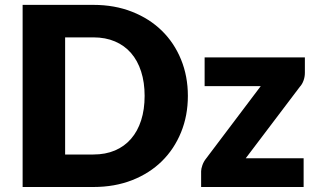

<svg xmlns="http://www.w3.org/2000/svg" viewBox="-20 -748 1268 768"><path d="M731.5 -364.5Q731.5 -285.5 704.2 -218.8Q677 -152 627.5 -103.2Q578 -54.5 508.2 -27.2Q438.5 0 353.5 0H70.5V-728.5H353.5Q438.5 -728.5 508.2 -701Q578 -673.5 627.5 -625Q677 -576.5 704.2 -509.8Q731.5 -443 731.5 -364.5ZM558.5 -364.5Q558.5 -418.5 544.5 -462Q530.5 -505.5 504.2 -535.8Q478 -566 440 -582.2Q402 -598.5 353.5 -598.5H240.5V-130H353.5Q402 -130 440 -146.2Q478 -162.5 504.2 -192.8Q530.5 -223 544.5 -266.5Q558.5 -310 558.5 -364.5ZM1199.5 -456.5Q1199.5 -440.5 1194 -425.5Q1188.5 -410.5 1179.5 -401L963 -115H1194.5V0H784.5V-63Q784.5 -72.5 789.5 -87Q794.5 -101.5 804.5 -114L1023 -403.5H798.5V-518.5H1199.5Z"/></svg>

Font: Lato 2
Style: Regular
Weight: 900
Designer: Lukasz Dziedzic with Adam Twardoch and Botio Nikoltchev
Foundry: tyPoland Lukasz Dziedzic
Version: Version 2.015; 2015-08-06; http://www.latofonts.com/